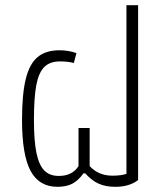

<svg xmlns="http://www.w3.org/2000/svg" viewBox="-20 -716 637 741"><path d="M65 -253Q65 -353 79.5 -411.5Q94 -470 125.5 -496Q157 -522 210 -522Q244 -522 275 -511L265 -473Q241 -479 212 -479Q172 -479 150.5 -457Q129 -435 120 -387Q111 -339 111 -253Q111 -173 120.5 -126.5Q130 -80 150.5 -58.5Q171 -37 207 -37Q259 -37 283 -75V-222H326V-75Q360 -38 414 -38Q447 -38 468 -45V-696H513V-21Q479 5 425 5Q388 5 361 -7Q334 -19 309 -47H302Q283 -20 260 -7.5Q237 5 202 5Q131 5 98 -56.5Q65 -118 65 -253Z"/></svg>

Font: Athiti Light
Style: Regular
Weight: 300
Designer: CadsonDemak Team
Foundry: CadsonDemak
Version: Version 1.033